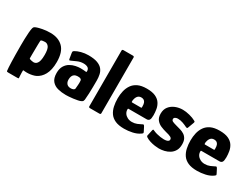

<svg xmlns="http://www.w3.org/2000/svg" viewBox="-61 -1316 2660 2029"><g transform="rotate(30 1269.5 -301.0)"><path d="M49 96Q45 67 42.5 -9Q40 -85 40 -212Q40 -244 41 -286Q42 -328 45 -366.5Q48 -405 53 -424Q56 -436 62.5 -443Q69 -450 93 -458Q110 -464 152 -472.5Q194 -481 246 -481Q345 -481 401.5 -424.5Q458 -368 458 -247Q458 -197 449.5 -158.5Q441 -120 425.5 -92Q410 -64 390.5 -45Q371 -26 348 -14Q330 -5 306 0.5Q282 6 258 7.5Q234 9 213 7Q203 6 198 5Q193 4 192 12Q192 19 192 33.5Q192 48 193 61.5Q194 75 194 79Q196 95 195.5 100.5Q195 106 178 106H69Q60 106 55 104.5Q50 103 49 96ZM191 -144Q191 -138 192 -135.5Q193 -133 197 -132Q208 -128 221.5 -125Q235 -122 245 -122Q255 -122 266 -126.5Q277 -131 287 -143.5Q297 -156 303 -181Q309 -206 309 -248Q309 -318 290.5 -343.5Q272 -369 245 -369Q231 -369 218.5 -367Q206 -365 198 -361Q196 -360 195 -357Q194 -354 194 -349Q193 -329 192.5 -308.5Q192 -288 192 -267.5Q192 -247 191.5 -226Q191 -205 191 -184.5Q191 -164 191 -144Z M713 7Q661 7 615.5 -4.5Q570 -16 541.5 -49.5Q513 -83 513 -147Q513 -200 533.5 -233.5Q554 -267 585.5 -285Q617 -303 650 -309.5Q683 -316 708 -316Q726 -316 742.5 -315Q759 -314 775 -312Q783 -309 783 -322Q783 -352 763 -364Q743 -376 710 -376Q673 -376 638 -360.5Q603 -345 579 -334Q566 -328 562 -330Q558 -332 556 -345L546 -407Q544 -422 546 -427Q548 -432 559 -439Q585 -455 626.5 -466Q668 -477 713 -477Q782 -477 823.5 -461.5Q865 -446 886 -419.5Q907 -393 914 -359.5Q921 -326 921 -290Q921 -250 920.5 -210Q920 -170 918.5 -130Q917 -90 913 -50Q910 -37 906.5 -31.5Q903 -26 891 -20Q878 -13 853.5 -8Q829 -3 801.5 0.5Q774 4 750 5.5Q726 7 713 7ZM721 -80Q729 -80 737 -81Q745 -82 752 -85Q759 -88 763.5 -92.5Q768 -97 769 -104Q771 -127 773 -152Q775 -177 773 -202Q773 -212 765 -218Q756 -226 741 -226.5Q726 -227 721 -227Q713 -227 702 -224Q691 -221 680.5 -213Q670 -205 663.5 -189Q657 -173 657 -147Q657 -129 664 -113.5Q671 -98 685 -89Q699 -80 721 -80Z M989 -14V-694Q989 -708 1005 -708H1120Q1136 -708 1136 -694V-14Q1136 0 1120 0H1005Q989 0 989 -14Z M1206 -237Q1206 -284 1216 -327Q1226 -370 1250 -405Q1274 -440 1316 -460Q1358 -480 1423 -480Q1490 -480 1530 -461.5Q1570 -443 1590.5 -412Q1611 -381 1617.5 -344Q1624 -307 1624 -271Q1624 -228 1613.5 -213Q1603 -198 1582 -198H1363Q1356 -198 1355 -195.5Q1354 -193 1354 -186Q1354 -161 1367.5 -140.5Q1381 -120 1405 -107.5Q1429 -95 1460 -95Q1493 -95 1521 -106.5Q1549 -118 1559 -124Q1573 -132 1580.5 -133.5Q1588 -135 1597 -117L1621 -70Q1628 -57 1624.5 -52Q1621 -47 1609 -39Q1574 -14 1523.5 -3Q1473 8 1424 8Q1357 8 1314.5 -11Q1272 -30 1248.5 -64Q1225 -98 1215.5 -142.5Q1206 -187 1206 -237ZM1476 -295Q1476 -321 1469.5 -337.5Q1463 -354 1450.5 -362Q1438 -370 1419 -370Q1403 -370 1391.5 -364Q1380 -358 1372.5 -347.5Q1365 -337 1360.5 -324.5Q1356 -312 1354 -300Q1353 -282 1354 -278.5Q1355 -275 1362 -275H1466Q1474 -275 1475.5 -278Q1477 -281 1476 -295Z M1691 -127Q1694 -140 1701.5 -138Q1709 -136 1716 -132Q1733 -124 1755.5 -118Q1778 -112 1801.5 -108.5Q1825 -105 1844 -105Q1862 -105 1875.5 -108Q1889 -111 1897.5 -118Q1906 -125 1906 -136Q1907 -153 1888.5 -163.5Q1870 -174 1823 -185Q1792 -193 1758.5 -207Q1725 -221 1702.5 -249Q1680 -277 1680 -324Q1680 -376 1706.5 -409.5Q1733 -443 1775 -460Q1817 -477 1865 -477Q1902 -477 1947.5 -465.5Q1993 -454 2023 -437Q2034 -431 2034.5 -426.5Q2035 -422 2032 -414L2005 -341Q2002 -327 1984 -334Q1961 -346 1929.5 -357.5Q1898 -369 1865 -369Q1849 -369 1835 -361.5Q1821 -354 1821 -340Q1821 -322 1838.5 -314Q1856 -306 1890 -297Q1916 -290 1942 -282.5Q1968 -275 1990.5 -260.5Q2013 -246 2026.5 -221Q2040 -196 2040 -155Q2040 -109 2022.5 -78.5Q2005 -48 1976 -29.5Q1947 -11 1913 -3Q1879 5 1846 5Q1827 5 1797 1Q1767 -3 1736.5 -12.5Q1706 -22 1684 -37Q1680 -40 1677 -44Q1674 -48 1675 -54Z M2095 -237Q2095 -284 2105 -327Q2115 -370 2139 -405Q2163 -440 2205 -460Q2247 -480 2312 -480Q2379 -480 2419 -461.5Q2459 -443 2479.5 -412Q2500 -381 2506.5 -344Q2513 -307 2513 -271Q2513 -228 2502.5 -213Q2492 -198 2471 -198H2252Q2245 -198 2244 -195.5Q2243 -193 2243 -186Q2243 -161 2256.5 -140.5Q2270 -120 2294 -107.5Q2318 -95 2349 -95Q2382 -95 2410 -106.5Q2438 -118 2448 -124Q2462 -132 2469.5 -133.5Q2477 -135 2486 -117L2510 -70Q2517 -57 2513.5 -52Q2510 -47 2498 -39Q2463 -14 2412.5 -3Q2362 8 2313 8Q2246 8 2203.5 -11Q2161 -30 2137.5 -64Q2114 -98 2104.5 -142.5Q2095 -187 2095 -237ZM2365 -295Q2365 -321 2358.5 -337.5Q2352 -354 2339.5 -362Q2327 -370 2308 -370Q2292 -370 2280.5 -364Q2269 -358 2261.5 -347.5Q2254 -337 2249.5 -324.5Q2245 -312 2243 -300Q2242 -282 2243 -278.5Q2244 -275 2251 -275H2355Q2363 -275 2364.5 -278Q2366 -281 2365 -295Z"/></g></svg>

Font: Glory ExtraBold
Style: Regular
Weight: 800
Designer: Robert Leuschke
Foundry: Robert Leuschke
Version: Version 1.011